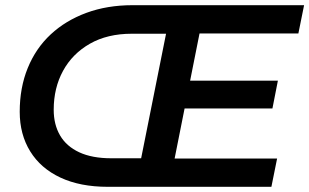

<svg xmlns="http://www.w3.org/2000/svg" viewBox="-20 -720 1192 740"><path d="M395 0Q289 0 213 -35.5Q137 -71 96.5 -136.5Q56 -202 56 -289Q56 -382 87 -458Q118 -534 175.5 -587.5Q233 -641 313 -670.5Q393 -700 491 -700H675L654 -590H488Q394 -590 326.5 -551.5Q259 -513 223 -447Q187 -381 187 -297Q187 -240 211.5 -198Q236 -156 285.5 -133Q335 -110 409 -110H555L535 0ZM502 0 642 -700H1152L1130 -591H749L653 -109H1048L1026 0ZM682 -302 703 -409H1051L1030 -302Z"/></svg>

Font: MOST Montserrat SemiBold
Style: Italic
Weight: 600
Italic angle: -11.3°
Designer: Julieta Ulanovsky
Foundry: Julieta Ulanovsky
Version: Version 8.000;March 11, 2024;FontCreator 15.0.0.2926 64-bit